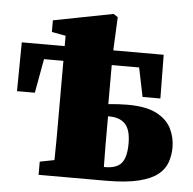

<svg xmlns="http://www.w3.org/2000/svg" viewBox="-48 -692 742 740"><g transform="rotate(5 322.5 -321.5)"><path d="M375 -220Q375 -186 375 -138Q375 -90 376 -52H380Q426 -52 444.5 -75Q463 -98 463 -150Q463 -203 442 -225.5Q421 -248 380 -248H375ZM128 0V-51L184 -62Q185 -99 185 -141.5Q185 -184 185 -210V-446H110L86 -314H17L19 -503H185V-543L131 -553V-598L362 -643L379 -632L373 -503H568L570 -334H501L478 -446H372V-295Q392 -297 411 -298Q430 -299 446 -299Q519 -299 559.5 -277.5Q600 -256 616.5 -222Q633 -188 633 -150Q633 -120 623.5 -92.5Q614 -65 588.5 -44.5Q563 -24 514.5 -12Q466 0 387 0Z"/></g></svg>

Font: Source Serif 4 Black
Style: Regular
Weight: 900
Designer: Frank Grießhammer
Foundry: Adobe
Version: Version 4.005;hotconv 1.1.0;makeotfexe 2.6.0